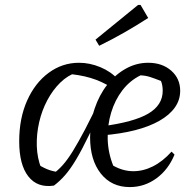

<svg xmlns="http://www.w3.org/2000/svg" viewBox="-20 -751 782 780"><path d="M199 3Q132 13 95 -34.5Q58 -82 58 -177Q58 -270 90 -342Q122 -414 177.5 -455Q233 -496 301 -496Q345 -496 388 -478Q431 -460 459 -429L432 -396Q393 -421 347.5 -434.5Q302 -448 243 -452L292 -457Q255 -445 224.5 -415Q194 -385 172 -343.5Q150 -302 139 -254Q128 -206 129.5 -157.5Q131 -109 148 -66L123 -90Q149 -73 170.5 -64Q192 -55 217 -52L192 -42Q215 -58 235 -80.5Q255 -103 276.5 -138Q298 -173 326 -226Q354 -279 390 -357L410 -348Q371 -263 342 -203Q313 -143 289.5 -103.5Q266 -64 244 -39Q222 -14 199 3ZM507 9Q433 9 389.5 -46Q346 -101 346 -193Q346 -255 364.5 -310Q383 -365 415.5 -406.5Q448 -448 491 -472Q534 -496 582 -496Q639 -496 675.5 -464Q712 -432 712 -382Q712 -345 690.5 -314.5Q669 -284 628 -260.5Q587 -237 528.5 -222Q470 -207 395 -201V-238Q524 -255 582.5 -289.5Q641 -324 641 -382Q641 -392 639.5 -402Q638 -412 634 -422Q609 -432 590.5 -438Q572 -444 551 -445Q508 -424 477.5 -384.5Q447 -345 431.5 -293.5Q416 -242 417.5 -186Q419 -130 440 -78Q479 -56 520 -55.5Q561 -55 601 -75Q641 -95 677 -135L689 -123Q664 -62 615.5 -26.5Q567 9 507 9ZM383 -565 368 -590 541 -731H551L582 -678Q534 -647 485 -619Q436 -591 383 -565Z"/></svg>

Font: Piazzolla Thin
Style: Italic
Weight: 400
Italic angle: -11.3°
Version: Version 2.005